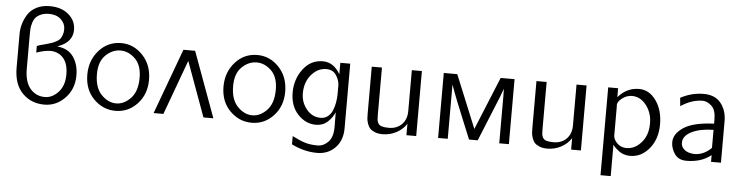

<svg xmlns="http://www.w3.org/2000/svg" viewBox="-50 -955 5378 1389"><g transform="rotate(5 2638.5 -260.5)"><path d="M62 -242V-484Q62 -522 72.5 -558.5Q83 -595 104.5 -629Q126 -663 166.5 -684Q207 -705 261 -705H260H264Q348 -705 400 -660.5Q452 -616 452 -549Q452 -459 345 -421V-419Q423 -411 460.5 -356Q498 -301 498 -223Q498 -123 434.5 -57.5Q371 8 285 8Q188 8 125 -56.5Q62 -121 62 -242ZM194 -362V-410Q209 -417 262 -430Q289 -438 301 -442Q313 -446 332 -456Q351 -466 359 -476.5Q367 -487 374 -505.5Q381 -524 381 -548Q381 -589 349 -619Q317 -649 263 -649Q228 -649 203.5 -638Q179 -627 166 -612Q153 -597 146 -573.5Q139 -550 137.5 -533.5Q136 -517 136 -495V-417V-281V-241Q136 -144 177.5 -95.5Q219 -47 284 -47Q337 -47 381 -94Q425 -141 425 -223Q425 -300 390.5 -340.5Q356 -381 298 -383Q255 -383 194 -362Z M576 -236Q576 -340 640.5 -412Q705 -484 801 -484Q892 -484 958 -414Q1024 -344 1024 -236Q1024 -131 959 -61.5Q894 8 801 8Q710 8 643 -59.5Q576 -127 576 -236ZM645 -245Q645 -147 694 -96.5Q743 -46 801 -46Q859 -46 907 -96.5Q955 -147 955 -245Q955 -337 907 -383.5Q859 -430 801 -430Q742 -430 693.5 -383.5Q645 -337 645 -245Z M1512 0H1440L1295 -398L1149 0H1078L1253 -475H1338Z M1565 -236Q1565 -340 1629.5 -412Q1694 -484 1790 -484Q1881 -484 1947 -414Q2013 -344 2013 -236Q2013 -131 1948 -61.5Q1883 8 1790 8Q1699 8 1632 -59.5Q1565 -127 1565 -236ZM1634 -245Q1634 -147 1683 -96.5Q1732 -46 1790 -46Q1848 -46 1896 -96.5Q1944 -147 1944 -245Q1944 -337 1896 -383.5Q1848 -430 1790 -430Q1731 -430 1682.5 -383.5Q1634 -337 1634 -245Z M2067 -237Q2067 -332 2122 -406Q2177 -480 2266 -480Q2344 -480 2392 -397V-480H2464V-11Q2464 78 2412 131Q2360 184 2281 184Q2187 184 2095 138V78Q2147 105 2186.5 117.5Q2226 130 2279 130Q2323 130 2357 95Q2391 60 2391 -13Q2391 -32 2390.5 -67.5Q2390 -103 2390 -121Q2373 -80 2339 -49Q2305 -18 2254 -18Q2180 -18 2123.5 -78Q2067 -138 2067 -237ZM2141 -237Q2141 -171 2182 -121Q2223 -71 2284 -71Q2314 -71 2336 -88Q2358 -105 2369.5 -133Q2381 -161 2386 -189.5Q2391 -218 2392 -250V-315Q2392 -351 2368 -388.5Q2344 -426 2296 -426Q2233 -426 2187 -372Q2141 -318 2141 -237Z M2621 -133V-472H2695V-124Q2695 -102 2696.5 -91Q2698 -80 2705.5 -66.5Q2713 -53 2732 -47.5Q2751 -42 2783 -42Q2840 -42 2876 -78Q2912 -114 2912 -175V-472H2985V0H2914V-83Q2888 -42 2841.5 -17Q2795 8 2741 8Q2708 8 2684 -2Q2660 -12 2648.5 -25Q2637 -38 2630 -59.5Q2623 -81 2622 -96Q2621 -111 2621 -133Z M3144 0V-472H3242L3399 -89H3400L3557 -472H3658V0H3588V-341Q3588 -350 3587.5 -368Q3587 -386 3587 -396L3563 -332L3431 -8H3368Q3352 -47 3317.5 -131Q3283 -215 3258.5 -276Q3234 -337 3214 -394V0Z M3817 -133V-472H3891V-124Q3891 -102 3892.5 -91Q3894 -80 3901.5 -66.5Q3909 -53 3928 -47.5Q3947 -42 3979 -42Q4036 -42 4072 -78Q4108 -114 4108 -175V-472H4181V0H4110V-83Q4084 -42 4037.5 -17Q3991 8 3937 8Q3904 8 3880 -2Q3856 -12 3844.5 -25Q3833 -38 3826 -59.5Q3819 -81 3818 -96Q3817 -111 3817 -133Z M4338 166V-472H4410V-407Q4473 -480 4562 -480Q4636 -480 4685.5 -410.5Q4735 -341 4735 -238Q4735 -131 4677.5 -61.5Q4620 8 4539 8Q4516 8 4495 1.5Q4474 -5 4460 -15.5Q4446 -26 4436 -35Q4426 -44 4419 -53L4412 -62V166ZM4411 -351Q4411 -349 4411.5 -344.5Q4412 -340 4412 -339V-128Q4413 -99 4440.5 -72.5Q4468 -46 4507 -46Q4569 -46 4615.5 -99.5Q4662 -153 4662 -236Q4662 -265 4658 -286Q4645 -346 4606 -385.5Q4567 -425 4516 -425Q4477 -425 4444.5 -400Q4412 -375 4411 -351Z M4834 -117Q4834 -178 4903.5 -224.5Q4973 -271 5124 -277V-308Q5124 -377 5092 -406Q5060 -435 5028 -435Q4949 -435 4869 -382L4863 -442Q4943 -485 5031 -485Q5114 -485 5156 -432Q5198 -379 5198 -302V0H5126V-49Q5056 8 4948 8Q4889 8 4861.5 -33Q4834 -74 4834 -117ZM4904 -119Q4904 -93 4922.5 -74.5Q4941 -56 4970 -50Q4986 -46 5005 -46Q5071 -48 5124 -101V-232Q5028 -231 4966 -200.5Q4904 -170 4904 -119Z"/></g></svg>

Font: Coval
Style: ExtraLight
Weight: 250
Foundry: Context Ltd
Version: Version 001.000